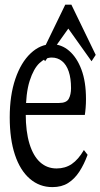

<svg xmlns="http://www.w3.org/2000/svg" viewBox="-20 -784 423 809"><path d="M200.7 4.4Q146.5 4.4 105.7 -30.8Q64.9 -65.9 43 -131.6Q21 -197.3 21 -290Q21 -382.3 44.7 -451.7Q68.4 -521 109.1 -559.3Q149.9 -597.7 198.2 -597.7Q239.3 -597.7 271.7 -569.6Q304.2 -541.5 323.2 -490.7Q342.3 -439.9 342.3 -366.7Q342.3 -346.7 340.8 -329.1Q339.4 -311.5 337.4 -299.8H50.8V-350.1H228.5Q260.3 -350.1 269.8 -367.9Q279.3 -385.7 279.3 -412.6Q279.3 -454.1 269.5 -482.9Q259.8 -511.7 241.2 -526.6Q222.7 -541.5 198.2 -541.5Q171.4 -541.5 146.5 -518.3Q121.6 -495.1 105 -443.4Q88.4 -391.6 88.4 -304.2Q88.4 -230 104.2 -178.2Q120.1 -126.5 149.2 -100.3Q178.2 -74.2 218.3 -74.2Q254.9 -74.2 282.5 -93Q310.1 -111.8 333.5 -151.9L349.1 -131.8Q334 -90.8 314 -60.3Q293.9 -29.8 266.8 -12.7Q239.7 4.4 200.7 4.4ZM365.7 -525.9 235.8 -708.5H299.8L169.9 -525.9L152.3 -552.7L254.9 -764.2H280.8L383.3 -552.7Z"/></svg>

Font: Scarab Serif
Style: Regular
Weight: 400
Designer: John Roberts
Foundry: Scarab
Version: 1.0